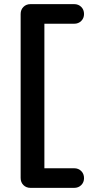

<svg xmlns="http://www.w3.org/2000/svg" viewBox="-20 -720 447 930"><path d="M128 190Q107 190 93.5 176.5Q80 163 80 142V-652Q80 -673 93.5 -686.5Q107 -700 128 -700H339Q360 -700 373.5 -686.5Q387 -673 387 -652Q387 -632 373.5 -618.5Q360 -605 339 -605H190L195 -613V107L183 95H339Q360 95 373.5 108.5Q387 122 387 143Q387 163 373.5 176.5Q360 190 339 190Z"/></svg>

Font: zvoove
Style: Bold
Weight: 700
Designer: Vernon Adams (Nunito) & Andrew Paglinawan (Quicksand)
Foundry: zvoove
Version: Version 3.006